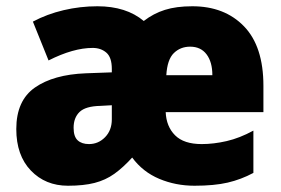

<svg xmlns="http://www.w3.org/2000/svg" viewBox="-20 -649 898 613"><path d="M594 -629Q697 -629 759 -565Q821 -501 821 -375V-291H509Q511 -245 539 -217Q567 -189 624 -189Q662 -189 703.5 -198.5Q745 -208 789 -232V-97Q750 -76 707 -66Q664 -56 601 -56Q541 -56 488.5 -78Q436 -100 402 -146Q373 -114 345 -94Q317 -74 282 -65Q247 -56 197 -56Q125 -56 78.5 -104.5Q32 -153 32 -237Q32 -328 91.5 -369.5Q151 -411 254 -415L337 -418V-429Q337 -466 319.5 -481Q302 -496 276 -496Q214 -496 135 -456L85 -580Q130 -604 183 -616.5Q236 -629 291 -629Q383 -629 439 -582Q470 -606 506.5 -617.5Q543 -629 594 -629ZM587 -500Q556 -500 535 -479.5Q514 -459 511 -409H658Q658 -451 639.5 -475.5Q621 -500 587 -500ZM301 -311Q253 -310 234 -291.5Q215 -273 215 -241Q215 -213 228 -201Q241 -189 264 -189Q294 -189 315.5 -211Q337 -233 337 -268V-313Z"/></svg>

Font: Noto Sans Malayalam UI SemiCondensed Black
Style: Regular
Weight: 900
Width: 4
Designer: Jelle Bosma - Monotype Design Team
Foundry: Monotype Imaging Inc.
Version: Version 2.104; ttfautohint (v1.8.4.7-5d5b)